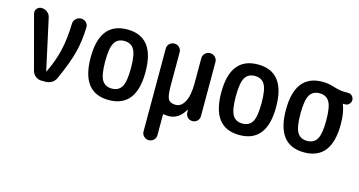

<svg xmlns="http://www.w3.org/2000/svg" viewBox="-79 -865 2658 1420"><g transform="rotate(15 1250.0 -155.0)"><path d="M161.1 -54.7 51.8 -464.8Q46.9 -486.3 60.5 -502.9Q74.2 -519.5 94.7 -519.5Q120.1 -519.5 139.6 -504.4Q159.2 -489.3 164.1 -464.8L249 -76.2Q249 -75.2 250 -75.2Q252 -75.2 252 -76.2Q296.9 -168 317.9 -258.8Q338.9 -349.6 341.8 -465.8Q342.8 -488.3 359.4 -503.9Q376 -519.5 398.4 -519.5Q420.9 -519.5 437 -503.9Q453.1 -488.3 452.1 -465.8Q449.2 -358.4 425.3 -268.1Q401.4 -177.7 343.8 -50.8Q334 -27.3 312.5 -13.7Q291 0 263.7 0H232.4Q208 0 188 -15.1Q168 -30.3 161.1 -54.7Z M825.2 -402.8Q801.8 -442.4 750 -442.4Q698.2 -442.4 674.8 -402.8Q651.4 -363.3 651.4 -260.3Q651.4 -157.2 674.8 -117.7Q698.2 -78.1 750 -78.1Q801.8 -78.1 825.2 -117.7Q848.6 -157.2 848.6 -260.3Q848.6 -363.3 825.2 -402.8ZM960 -260.3Q960 9.8 750 9.8Q540 9.8 540 -260.3Q540 -530.3 750 -530.3Q960 -530.3 960 -260.3Z M1059.6 167V-466.8Q1059.6 -489.3 1075.2 -504.4Q1090.8 -519.5 1112.8 -519.5Q1134.8 -519.5 1150.4 -504.4Q1166 -489.3 1166 -466.8V-209Q1166 -131.8 1181.2 -107.9Q1196.3 -84 1238.3 -84Q1279.3 -84 1305.7 -132.3Q1332 -180.7 1332 -276.4V-465.8Q1332 -488.3 1348.1 -503.9Q1364.3 -519.5 1386.2 -519.5Q1408.2 -519.5 1424.3 -503.9Q1440.4 -488.3 1440.4 -465.8V-51.8Q1440.4 -30.3 1425.3 -15.1Q1410.2 0 1388.7 0Q1366.2 0 1351.6 -14.6Q1336.9 -29.3 1335.9 -50.8L1335 -72.3H1334Q1332 -72.3 1332 -71.3Q1286.1 9.8 1208 9.8Q1189.5 9.8 1173.8 6.8Q1166 4.9 1166 12.7V167Q1166 189.5 1150.4 204.6Q1134.8 219.7 1112.8 219.7Q1090.8 219.7 1075.2 204.6Q1059.6 189.5 1059.6 167Z M1825.2 -402.8Q1801.8 -442.4 1750 -442.4Q1698.2 -442.4 1674.8 -402.8Q1651.4 -363.3 1651.4 -260.3Q1651.4 -157.2 1674.8 -117.7Q1698.2 -78.1 1750 -78.1Q1801.8 -78.1 1825.2 -117.7Q1848.6 -157.2 1848.6 -260.3Q1848.6 -363.3 1825.2 -402.8ZM1960 -260.3Q1960 9.8 1750 9.8Q1540 9.8 1540 -260.3Q1540 -530.3 1750 -530.3Q1960 -530.3 1960 -260.3Z M2320.3 -402.8Q2296.9 -442.4 2245.1 -442.4Q2193.4 -442.4 2169.9 -402.8Q2146.5 -363.3 2146.5 -260.3Q2146.5 -157.2 2169.9 -117.7Q2193.4 -78.1 2245.1 -78.1Q2296.9 -78.1 2320.3 -117.7Q2343.8 -157.2 2343.8 -260.3Q2343.8 -363.3 2320.3 -402.8ZM2245.1 -530.3Q2288.1 -530.3 2335.9 -515.1Q2383.8 -500 2420.9 -500H2448.2Q2465.8 -500 2478.5 -486.8Q2491.2 -473.6 2491.2 -456.1Q2491.2 -438.5 2478.5 -425.3Q2465.8 -412.1 2448.2 -412.1H2430.7H2429.7V-411.1L2430.7 -410.2Q2455.1 -352.5 2455.1 -259.8Q2455.1 9.8 2245.1 9.8Q2035.2 9.8 2035.2 -260.3Q2035.2 -530.3 2245.1 -530.3Z"/></g></svg>

Font: Rounded Mgen+ 2m medium
Style: Regular
Weight: 500
Designer: [Source Han Sans]
Ryoko NISHIZUKA  (kana & ideographs); Paul D. Hunt (Latin, Greek & Cyrillic); Wenlong ZHANG  (bopomofo
Version: Version 1.059.20150602